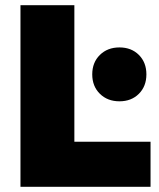

<svg xmlns="http://www.w3.org/2000/svg" viewBox="-20 -721 614 741"><path d="M59 -701H267V-174H561V0H59ZM545 -434Q545 -388 516 -359Q487 -330 441 -330Q395 -330 365.5 -359Q336 -388 336 -434Q336 -480 365.5 -509Q395 -538 441 -538Q487 -538 516 -509Q545 -480 545 -434Z"/></svg>

Font: Gontserrat ExtraBold
Style: Regular
Weight: 800
Designer: Julieta Ulanovsky
Foundry: Julieta Ulanovsky
Version: Version 6.001